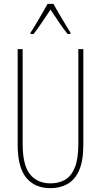

<svg xmlns="http://www.w3.org/2000/svg" viewBox="-20 -970 526 1000"><path d="M414 -217Q414 -130 391 -80.5Q368 -31 329.5 -10.5Q291 10 243 10Q161 10 116.5 -44.5Q72 -99 72 -217V-714H98V-221Q98 -109 136.5 -62Q175 -15 243 -15Q286 -15 318.5 -33.5Q351 -52 369.5 -97Q388 -142 388 -221V-714H414ZM258 -950Q271 -927 289.5 -895Q308 -863 324.5 -836.5Q341 -810 347 -800V-793H332Q311 -819 287 -854.5Q263 -890 243 -920Q224 -892 199.5 -855Q175 -818 155 -793H139V-800Q150 -816 166 -843Q182 -870 199 -899Q216 -928 228 -950Z"/></svg>

Font: Noto Sans Gujarati ExtraCondensed Thin
Style: Regular
Weight: 100
Width: 2
Designer: Jelle Bosma - Monotype Design Team, Universal Thirst
Foundry: Monotype Imaging Inc.
Version: Version 2.106; ttfautohint (v1.8.4.7-5d5b)